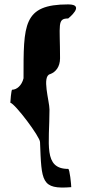

<svg xmlns="http://www.w3.org/2000/svg" viewBox="-20 -740 400 873"><path d="M27 -273C49 -268 162 -118 162 -94C169 86 167 122 304 111C304 100 297 28 290 28C176 28 205 -86 205 -242C205 -280 169 -394 208 -403C233 -412 253 -436 253 -475C253 -629 239 -656 290 -656C290 -656 371 -720 290 -720C84 -720 87 -629 87 -384C79 -351 56 -332 35 -332C31 -330 27 -278 27 -273Z"/></svg>

Font: Ampere
Style: Cnd
Weight: 400
Version: Version 1